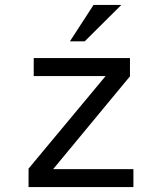

<svg xmlns="http://www.w3.org/2000/svg" viewBox="-20 -760 658 780"><path d="M117 -524H508V-450L196 -73H522V0H96V-75L409 -451H117ZM264 -592 360 -740H473L324 -592Z"/></svg>

Font: Fragment Mono
Style: Regular
Weight: 400
Monospace: yes
Designer: Wei Huang based on Nimbus Sans by URW Studio, based on Helvetica by Max Miedinger.
Foundry: Wei Huang
Version: Version 1.021; ttfautohint (v1.8.4.7-5d5b)